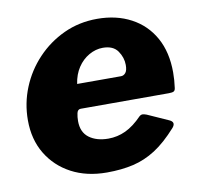

<svg xmlns="http://www.w3.org/2000/svg" viewBox="-66 -610 721 690"><g transform="rotate(-10 294.0 -265.0)"><path d="M271 10Q197 10 141.5 -19.5Q86 -49 54.5 -101.5Q23 -154 23 -224Q23 -286 46 -342.5Q69 -399 111 -443.5Q153 -488 209 -514Q265 -540 331 -540Q401 -540 454.5 -511.5Q508 -483 537.5 -430Q567 -377 567 -303Q567 -289 566 -275Q565 -261 563 -247Q562 -238 557 -235Q552 -232 539 -232H217Q206 -232 203 -218.5Q200 -205 200 -190Q200 -149 227 -129Q254 -109 297 -109Q330 -109 360 -123Q390 -137 421 -169Q427 -174 433 -173.5Q439 -173 447 -170L523 -136Q546 -126 530 -107Q488 -60 449 -35Q410 -10 367 0Q324 10 271 10ZM380 -322Q390 -322 397 -330.5Q404 -339 404 -359Q404 -386 387.5 -410Q371 -434 333 -434Q307 -434 282.5 -420Q258 -406 241.5 -381Q225 -356 220 -322Z"/></g></svg>

Font: Libre Franklin Thin ExtraBold
Style: Italic
Weight: 800
Italic angle: -8°
Version: Version 2.000